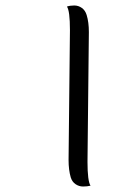

<svg xmlns="http://www.w3.org/2000/svg" viewBox="-20 -675 472 700"><path d="M230 -92 235 -565Q235 -636 224 -651Q235 -655 250.5 -655Q266 -655 278.5 -646Q291 -637 296 -620Q304 -594 304 -558L299 -85Q299 -15 310 2Q298 5 283 5Q268 5 255.5 -3.5Q243 -12 238 -28Q230 -55 230 -92Z"/></svg>

Font: Laila
Style: Regular
Weight: 400
Version: Version 1.301;PS 1.0;hotconv 1.0.78;makeotf.lib2.5.61930; tt